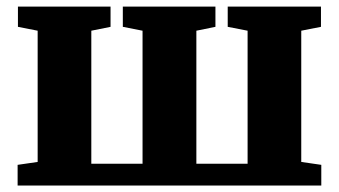

<svg xmlns="http://www.w3.org/2000/svg" viewBox="-20 -574 1048 594"><path d="M34.5 0V-64L96.5 -73V-479L35.5 -491V-553.5H322V-491L262.5 -479V-67.5H421V-479L360 -491V-553.5H646.5V-491L587.5 -479V-67.5H746V-479L684.5 -491V-553.5H973V-491L912 -479V-73L974 -64V0Z"/></svg>

Font: Merriweather 24pt Black
Style: Regular
Weight: 900
Designer: Eben Sorkin
Foundry: Eben Sorkin
Version: Version 2.100